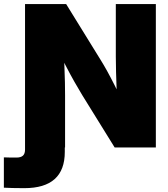

<svg xmlns="http://www.w3.org/2000/svg" viewBox="-86 -748 852 974"><path d="M-66.4 204.1V50.3Q-56.2 50.8 -39.6 51Q-22.9 51.3 -2.4 51.3Q20 51.3 30.5 41.5Q41 31.7 41 11.2V-56.6H242.7V22.5Q242.7 114.3 191.4 160.4Q140.1 206.5 37.1 206.5Q5.4 206.5 -22 205.8Q-49.3 205.1 -66.4 204.1ZM41 0V-727.5H249.5L425.8 -441.9Q439.9 -419.4 458.3 -386.2Q476.6 -353 495.8 -314.7Q515.1 -276.4 532.7 -237.8L510.3 -193.8Q507.8 -233.4 505.9 -284.2Q503.9 -335 502.7 -382.8Q501.5 -430.7 501.5 -460.9V-727.5H704.6V0H495.6L331.1 -265.6Q313.5 -294.4 292 -332.3Q270.5 -370.1 247.1 -415.5Q223.6 -460.9 198.7 -510.7L234.4 -520Q238.3 -468.8 240.5 -419.2Q242.7 -369.6 243.4 -329.6Q244.1 -289.6 244.1 -265.6V0Z"/></svg>

Font: Inter 28pt Black
Style: Regular
Weight: 900
Designer: Rasmus Andersson
Foundry: rsms
Version: Version 4.001;git-66647c0bb